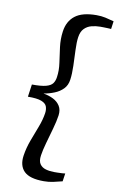

<svg xmlns="http://www.w3.org/2000/svg" viewBox="-107 -905 688 1119"><g transform="rotate(10 237.0 -345.0)"><path d="M235 159Q151.5 159 118.2 125.8Q85 92.5 94 32Q101 -14.5 118 -60.2Q135 -106 151.8 -149.2Q168.5 -192.5 174.5 -232Q178 -255 171.5 -272.8Q165 -290.5 139.2 -300.5Q113.5 -310.5 59 -310L69.5 -384Q124 -383.5 152.2 -391Q180.5 -398.5 191.8 -413.8Q203 -429 206 -452Q212 -491.5 205.5 -536Q199 -580.5 193 -627.2Q187 -674 193.5 -720Q202 -781.5 244.5 -814.5Q287 -847.5 371 -847.5Q399.5 -847.5 423.8 -842.2Q448 -837 474.5 -829.5L468 -783Q462.5 -783.5 449.2 -784Q436 -784.5 422.5 -784.8Q409 -785 404 -785Q377.5 -785 352.5 -778.5Q327.5 -772 310 -754.2Q292.5 -736.5 287.5 -703Q283 -672.5 285 -626.5Q287 -580.5 288.5 -533Q290 -485.5 285 -450.5Q280.5 -417 259.8 -395.5Q239 -374 208.5 -361.8Q178 -349.5 145 -344Q177 -339 203.5 -325.8Q230 -312.5 244.2 -289.8Q258.5 -267 254 -233.5Q249 -198.5 236 -152.5Q223 -106.5 210.5 -62Q198 -17.5 193.5 13.5Q188.5 47.5 200.8 65.2Q213 83 236 89.5Q259 96 286 96Q292 96 305.5 95.8Q319 95.5 332.2 94.8Q345.5 94 351 93L344 140.5Q315.5 148 289.8 153.5Q264 159 235 159Z"/></g></svg>

Font: Merriweather
Style: Italic
Weight: 400
Italic angle: -7.8°
Designer: Eben Sorkin
Foundry: Eben Sorkin
Version: Version 2.100